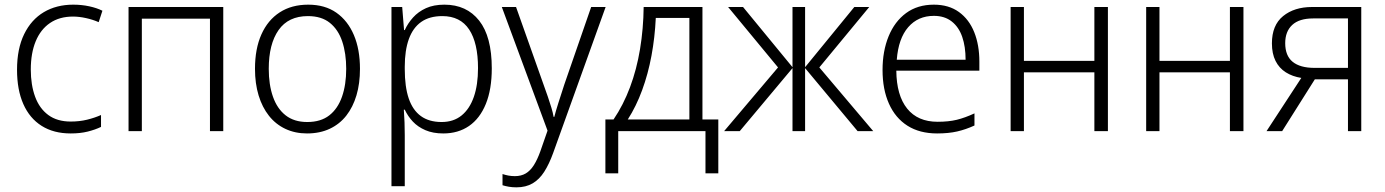

<svg xmlns="http://www.w3.org/2000/svg" viewBox="-20 -562 5937 823"><path d="M283 10Q210 10 158.5 -22.5Q107 -55 80 -116Q53 -177 53 -263Q53 -353 83.5 -415.5Q114 -478 168 -510Q222 -542 294 -542Q330 -542 362.5 -535Q395 -528 419 -516L403 -467Q378 -478 348.5 -484.5Q319 -491 293 -491Q235 -491 194.5 -463.5Q154 -436 133 -385Q112 -334 112 -264Q112 -198 130.5 -147.5Q149 -97 187 -69Q225 -41 283 -41Q321 -41 353.5 -49Q386 -57 413 -69V-18Q388 -6 356 2Q324 10 283 10Z M937 -532V0H880V-482H588V0H531V-532Z M1523 -267Q1523 -204 1508 -153.5Q1493 -103 1464.5 -66.5Q1436 -30 1393.5 -10Q1351 10 1296 10Q1245 10 1203.5 -9.5Q1162 -29 1133 -65.5Q1104 -102 1088.5 -153Q1073 -204 1073 -267Q1073 -353 1100.5 -414.5Q1128 -476 1179 -509Q1230 -542 1301 -542Q1373 -542 1422 -507.5Q1471 -473 1497 -411.5Q1523 -350 1523 -267ZM1132 -267Q1132 -199 1150 -147.5Q1168 -96 1204.5 -67.5Q1241 -39 1297 -39Q1355 -39 1391.5 -67.5Q1428 -96 1446 -147.5Q1464 -199 1464 -267Q1464 -333 1447 -384Q1430 -435 1394 -464Q1358 -493 1300 -493Q1216 -493 1174 -433Q1132 -373 1132 -267Z M1885 -542Q1980 -542 2034 -473.5Q2088 -405 2088 -269Q2088 -179 2062.5 -116.5Q2037 -54 1990.5 -22Q1944 10 1880 10Q1836 10 1803.5 -4Q1771 -18 1749.5 -41Q1728 -64 1715 -92H1711Q1713 -67 1714 -37.5Q1715 -8 1715 17V236H1658V-532H1704L1712 -433H1715Q1728 -462 1750.5 -487Q1773 -512 1806 -527Q1839 -542 1885 -542ZM1876 -493Q1821 -493 1785.5 -468Q1750 -443 1732.5 -394.5Q1715 -346 1715 -276V-266Q1715 -190 1732 -140Q1749 -90 1784 -64.5Q1819 -39 1873 -39Q1924 -39 1958.5 -67Q1993 -95 2011 -146.5Q2029 -198 2029 -270Q2029 -378 1991 -435.5Q1953 -493 1876 -493Z M2131 -532H2192L2309 -202Q2320 -172 2328.5 -147Q2337 -122 2343.5 -100.5Q2350 -79 2353 -61H2356Q2362 -85 2373.5 -121Q2385 -157 2399 -200L2514 -532H2576L2351 94Q2334 141 2313 174Q2292 207 2263 224Q2234 241 2194 241Q2176 241 2161.5 238.5Q2147 236 2134 232V184Q2146 188 2159 190.5Q2172 193 2187 193Q2214 193 2233.5 181.5Q2253 170 2268 146.5Q2283 123 2296 87L2327 -2Z M2991 -532V-50H3059V181H3004V0H2630V181H2575V-50H2610Q2652 -112 2680.5 -188Q2709 -264 2723.5 -351.5Q2738 -439 2739 -532ZM2791 -485Q2787 -401 2772.5 -323Q2758 -245 2732.5 -175.5Q2707 -106 2671 -50H2935V-485Z M3706 -532 3492 -273 3723 0H3656L3431 -270V0H3377V-270L3151 0H3084L3315 -273L3101 -532H3165L3377 -274V-532H3431V-274L3642 -532Z M3983 -542Q4047 -542 4090.5 -510.5Q4134 -479 4156 -424Q4178 -369 4178 -298V-259H3822Q3823 -153 3868.5 -96.5Q3914 -40 3999 -40Q4046 -40 4081 -48.5Q4116 -57 4157 -76V-24Q4120 -7 4083 1.5Q4046 10 3997 10Q3922 10 3870 -23Q3818 -56 3790.5 -117.5Q3763 -179 3763 -262Q3763 -343 3789 -406.5Q3815 -470 3864 -506Q3913 -542 3983 -542ZM3983 -494Q3915 -494 3873 -445.5Q3831 -397 3824 -306H4119Q4119 -362 4104.5 -404Q4090 -446 4059.5 -470Q4029 -494 3983 -494Z M4369 -532V-301H4671V-532H4729V0H4671V-252H4369V0H4312V-532Z M4950 -532V-301H5252V-532H5310V0H5252V-252H4950V0H4893V-532Z M5476 0H5409L5558 -228Q5520 -234 5491.5 -252Q5463 -270 5447.5 -301Q5432 -332 5432 -376Q5432 -454 5480 -493Q5528 -532 5604 -532H5815V0H5758V-222H5616ZM5489 -377Q5489 -323 5521 -297Q5553 -271 5615 -271H5758V-483H5609Q5549 -483 5519 -455Q5489 -427 5489 -377Z"/></svg>

Font: Noto Sans Display Light
Style: Regular
Weight: 300
Designer: Monotype Design Team
Foundry: Monotype Imaging Inc.
Version: Version 2.003